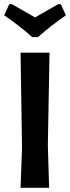

<svg xmlns="http://www.w3.org/2000/svg" viewBox="-20 -895 335 915"><path d="M270 -875 294 -822Q220 -771 161 -718H134Q72 -773 0 -822L24 -875H37Q134 -820 147 -812Q160 -820 257 -875ZM216 -644 208 -204 214 0H78L85 -192L78 -644Z"/></svg>

Font: Alegreya Sans
Style: Bold
Weight: 700
Designer: Juan Pablo del Peral
Foundry: Huerta Tipografica
Version: Version 2.007